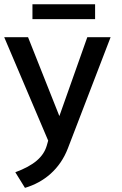

<svg xmlns="http://www.w3.org/2000/svg" viewBox="-23 -678 579 913"><path d="M95.7 215.3C187 188.5 262.2 125.5 299.8 27.3L502.9 -501H392.1L259.3 -126L110.4 -501H-2.9L206.1 -9.3L199.2 15.1C183.1 68.4 139.2 107.9 49.8 141.1ZM429.2 -586.9V-657.7H131.3V-586.9Z"/></svg>

Font: Ride SemiBold
Style: Regular
Weight: 600
Version: Version 3.000